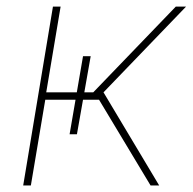

<svg xmlns="http://www.w3.org/2000/svg" viewBox="-20 -566 588 586"><path d="M50.8 0 141.6 -545.9H165L121.1 -284.2H264.6L516.6 -545.9H547.9L295.9 -284.2L465.8 0H439.5L282.2 -261.7H118.2L74.2 0ZM233.4 -394.5H256.8L214.8 -156.2H192.4Z"/></svg>

Font: Inter Tight Thin
Style: Italic
Weight: 250
Italic angle: -9.39999°
Designer: Rasmus Andersson
Foundry: rsms
Version: Version 3.004